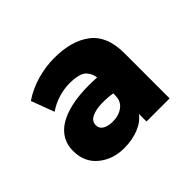

<svg xmlns="http://www.w3.org/2000/svg" viewBox="-94 -835 608 608"><g transform="rotate(-45 210.5 -530.5)"><path d="M157 -351Q106.5 -351 71.2 -380Q36 -409 36 -460Q36 -499 62.2 -525.8Q88.5 -552.5 141.2 -564Q194 -575.5 272.5 -569L273 -495.5Q237 -502.5 207.8 -501.8Q178.5 -501 161.5 -492.2Q144.5 -483.5 144.5 -466Q144.5 -451.5 157.2 -443.8Q170 -436 191.5 -436Q218 -436 236.5 -449.8Q255 -463.5 255 -490V-562Q255 -585 240.5 -602Q226 -619 178.5 -619Q155 -619 129 -611Q103 -603 82.5 -588.5L53.5 -666Q87 -688.5 125.5 -699.2Q164 -710 202 -710Q280 -710 325 -675.2Q370 -640.5 370 -564V-361H266.5V-395Q251 -374 222 -362.5Q193 -351 157 -351Z"/></g></svg>

Font: Geologica Roman ExtraBold
Style: Regular
Weight: 800
Designer: Sindre Bremnes, Frode Helland
Foundry: Monokrom Skriftforlag AS
Version: Version 1.010;gftools[0.9.28]